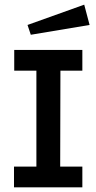

<svg xmlns="http://www.w3.org/2000/svg" viewBox="-20 -803 412 823"><path d="M41 -589H333V-500H239L238 -89H333V0H40V-89H136V-500H41ZM341 -783 364 -696 112 -654 98 -696Z"/></svg>

Font: Podkova SemiBold
Style: Regular
Weight: 600
Designer: Ilya Yudin
Foundry: Cyreal (www.cyreal.org)
Version: Version 2.103